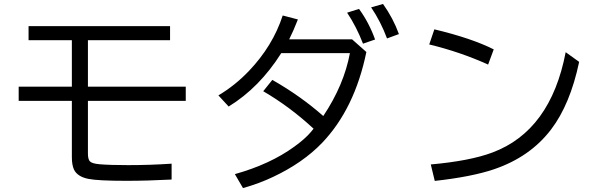

<svg xmlns="http://www.w3.org/2000/svg" viewBox="-20 -894 3040 968"><path d="M124 -762.2H837.4V-691.4H423.3V-457H916.5V-385.3H423.3V-120.1Q423.3 -90.3 433.6 -80.1Q444.3 -69.3 481.9 -65.9Q534.2 -61.5 625.5 -61.5Q737.3 -61.5 845.2 -68.8V11.2Q723.6 17.6 617.2 17.6Q473.6 17.6 425.3 7.8Q370.1 -3.4 353 -39.1Q342.3 -62 342.3 -102.1V-385.3H74.2V-457H342.3V-691.4H124Z M1754.9 -695.8 1827.1 -631.8Q1768.1 -345.2 1603.5 -173.3Q1506.8 -72.8 1357.4 -2.4Q1287.1 31.2 1205.1 54.2L1164.1 -16.1Q1341.8 -65.9 1463.4 -154.3Q1518.1 -193.8 1547.4 -228.5Q1557.1 -240.2 1561 -245.1Q1441.9 -355.5 1307.1 -434.1L1353 -491.2Q1494.6 -410.6 1609.9 -309.1Q1714.4 -465.8 1744.1 -626H1397.9Q1288.1 -452.1 1132.8 -356.9L1081.1 -413.1Q1165 -462.9 1234.9 -536.1Q1355.5 -662.6 1405.3 -815.9L1481.9 -795.9Q1458.5 -736.3 1438 -695.8ZM1810.1 -673.8Q1777.8 -758.3 1730 -830.1L1790 -849.1Q1840.3 -780.3 1871.1 -694.8ZM1931.2 -700.2Q1899.9 -784.7 1851.1 -856.9L1911.1 -874Q1962.4 -801.8 1991.2 -722.2Z M2440.9 -568.4Q2301.3 -631.8 2144 -669.9L2169.9 -746.1Q2357.9 -701.2 2469.2 -645ZM2151.9 -64.9Q2349.1 -82.5 2462.4 -125Q2755.9 -234.9 2832 -630.9L2899.9 -582Q2854.5 -367.2 2758.3 -241.2Q2652.8 -102.5 2470.2 -40.5Q2357.4 -2.4 2171.9 18.1Z"/></svg>

Font: BIZ UDGothic
Style: Regular
Weight: 400
Monospace: yes
Designer: TypeBank Co., Ltd.
Foundry: Morisawa Inc.
Version: Version 1.05